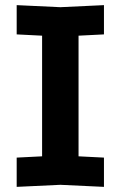

<svg xmlns="http://www.w3.org/2000/svg" viewBox="-20 -724 470 748"><path d="M45 4V-110L144 -115V-585L45 -590V-704L215 -696L385 -704V-590L286 -585V-115L385 -110V4L215 -4Z"/></svg>

Font: Tektur SemiBold
Style: Regular
Weight: 600
Designer: Adam Jagosz
Foundry: Adam Jagosz
Version: Version 1.005;gftools[0.9.30]